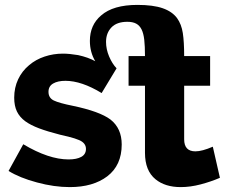

<svg xmlns="http://www.w3.org/2000/svg" viewBox="-20 -754 926 784"><path d="M778 -136Q732 -136 732 -185V-404H838V-525H732Q732 -583 726.5 -619Q721 -655 703 -680Q683 -707 644 -720.5Q605 -734 541 -734Q442 -734 393 -691Q347 -652 347 -587Q347 -541 369 -504Q340 -520 299 -529Q263 -535 237 -535Q198 -535 162 -523Q126 -511 99 -488Q70 -464 54 -430Q38 -396 38 -355Q38 -322 49 -299Q60 -276 83 -259Q105 -243 139.5 -230Q174 -217 225 -204Q231 -203 259 -196Q287 -189 303 -182Q331 -170 331 -146Q331 -124 312 -113.5Q293 -103 260 -103Q179 -103 75 -165L15 -56Q60 -28 131 -9Q201 10 265 10Q360 10 418 -34Q477 -79 477 -164Q477 -230 431 -266Q387 -299 277 -322Q222 -333 200 -343.5Q178 -354 178 -379Q178 -402 197 -413Q216 -424 247 -424Q313 -424 395 -374L456 -475Q438 -494 425.5 -523.5Q413 -553 413 -583Q413 -619 435 -642Q457 -665 500 -665Q522 -665 536 -657.5Q550 -650 558 -634Q566 -618 569 -592Q572 -566 572 -525H505V-404H572V-130Q572 -57 615 -22Q654 10 718 10Q757 10 799 -1Q841 -12 878 -28L849 -155Q805 -136 778 -136Z"/></svg>

Font: RT Raleway ExtraBold
Style: Regular
Weight: 400
Designer: Matt McInerney, Pablo Impallari, Rodrigo Fuenzalida — Edited by Milan Moffatt in April 2016
Foundry: Matt McInerney, Pablo Impallari, Rodrigo Fuenzalida — Edited by Milan Moffatt in April 2016
Version: Version 3.001